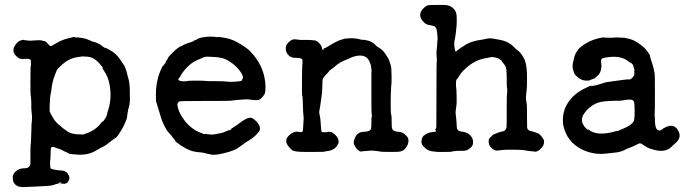

<svg xmlns="http://www.w3.org/2000/svg" viewBox="-20 -591 2775 776"><path d="M224 148Q224 148 223 148ZM219 156Q219 155 226 155Q225 156 219 156ZM34 147 33 143Q35 146 34 147ZM358 -422Q369 -420 385 -411Q402 -397 406.5 -397Q411 -397 432.5 -383.5Q454 -370 470 -344Q473 -339 479.5 -330Q486 -321 490.5 -305Q495 -289 496 -284Q497 -279 499.5 -271Q502 -263 503 -251.5Q504 -240 504.5 -236Q505 -232 504.5 -226.5Q504 -221 504.5 -218Q505 -215 505 -202Q506 -176 501.5 -160.5Q497 -145 496 -136Q495 -127 494.5 -126.5Q494 -126 493.5 -118.5Q493 -111 488.5 -101.5Q484 -92 481 -84.5Q478 -77 474 -71Q470 -65 468 -61Q455 -39 449 -35Q443 -31 436 -26Q406 -2 396.5 2Q387 6 377.5 12Q368 18 356 24Q330 36 294.5 34Q259 32 256.5 29Q254 26 247 23.5Q240 21 234 17.5Q228 14 222 12Q216 10 208 7Q188 -2 186 8Q185 11 184.5 31.5Q184 52 183 57Q182 62 182.5 74.5Q183 87 184.5 89.5Q186 92 202 95Q218 98 226 98Q245 98 254.5 112Q264 126 259 136.5Q254 147 249 149Q244 151 242.5 151.5Q241 152 241 152Q241 152 239.5 152Q238 152 237 151.5Q236 151 229.5 151.5Q223 152 214.5 152Q206 152 201 155Q188 160 171.5 160.5Q155 161 145.5 162Q136 163 115 163.5Q94 164 77 165Q53 166 42.5 155.5Q32 145 32 133Q32 121 31.5 121Q31 121 33 116Q46 89 81 89Q100 89 103 70Q103 66 103 30Q103 -6 104 -7.5Q105 -9 105 -18.5Q105 -28 105.5 -28.5Q106 -29 106.5 -58Q107 -87 107.5 -90Q108 -93 109 -103Q110 -123 108.5 -131.5Q107 -140 107 -145Q106 -160 106.5 -165Q107 -170 106 -187Q105 -204 104 -205.5Q103 -207 103 -265Q103 -323 104.5 -325.5Q106 -328 105 -335Q104 -342 105 -343Q106 -344 104 -348Q100 -355 82 -353Q64 -351 56 -356Q22 -379 41 -408Q52 -424 63.5 -427.5Q75 -431 75.5 -430Q76 -429 82 -428.5Q88 -428 94 -427Q100 -426 110 -427Q142 -430 150.5 -427Q159 -424 159.5 -425Q160 -426 163 -424Q170 -419 175.5 -412Q181 -405 185 -405Q189 -405 208.5 -417Q228 -429 254.5 -436Q281 -443 282.5 -441Q284 -439 288.5 -439.5Q293 -440 297 -439.5Q301 -439 314.5 -437Q328 -435 341.5 -428.5Q355 -422 358 -422ZM301 -48Q307 -48 313.5 -47.5Q320 -47 320 -48Q320 -50 327 -51.5Q334 -53 346 -59Q372 -71 391 -97L396 -101Q397 -99 400.5 -105Q404 -111 404 -110Q411 -121 410 -121Q409 -121 411 -124Q416 -134 413 -133V-134Q434 -188 423 -248Q417 -282 400 -305Q397 -310 397 -310.5Q397 -311 395.5 -312.5Q394 -314 395 -316.5Q396 -319 385 -331Q374 -343 369 -347Q352 -361 332.5 -362Q313 -363 312.5 -363Q312 -363 300 -361Q257 -357 224 -323Q216 -315 215.5 -315.5Q215 -316 214 -313Q209 -307 208.5 -304.5Q208 -302 202 -288Q196 -274 192.5 -257.5Q189 -241 188 -231Q187 -221 185.5 -215.5Q184 -210 183.5 -204.5Q183 -199 182.5 -197Q182 -195 181 -168.5Q180 -142 181 -139.5Q182 -137 185.5 -130.5Q189 -124 193 -117Q201 -103 209.5 -94.5Q218 -86 219 -86Q220 -86 228 -78.5Q236 -71 253 -59.5Q270 -48 301 -48ZM230 150Q229 149 226.5 147Q224 145 221 147Q218 149 212 152Q228 150 230 150Z M807 -49 809 -50Q809 -50 824 -48Q839 -46 849.5 -48.5Q860 -51 870 -52.5Q880 -54 892 -59.5Q904 -65 905 -64.5Q906 -64 910.5 -66Q915 -68 914.5 -69.5Q914 -71 923 -76Q932 -81 953 -97Q990 -124 1003 -111Q1004 -111 1008.5 -107.5Q1013 -104 1017 -99.5Q1021 -95 1022 -93.5Q1023 -92 1025.5 -87.5Q1028 -83 1028.5 -83Q1029 -83 1030 -76Q1033 -64 1024 -56Q1011 -39 990 -26Q969 -13 963.5 -8.5Q958 -4 955.5 -2.5Q953 -1 951 0.5Q949 2 945.5 4Q942 6 937 10Q932 14 908 22Q851 39 831 33Q829 32 824 31.5Q819 31 808.5 28Q798 25 787.5 24.5Q777 24 768 22Q759 20 758 20Q757 20 745 15.5Q733 11 711.5 -3Q690 -17 688 -22Q686 -27 682 -31Q678 -35 674 -41Q670 -47 661.5 -55.5Q653 -64 643 -85Q633 -106 629.5 -119.5Q626 -133 623.5 -140Q621 -147 620 -151Q619 -155 617.5 -159Q616 -163 615 -168Q614 -173 612 -177Q610 -181 610 -207Q610 -272 636 -321Q638 -325 638 -325Q640 -324 642.5 -328.5Q645 -333 645 -333Q648 -333 648.5 -337Q649 -341 653 -346.5Q657 -352 658 -354Q659 -360 673 -374Q687 -388 697 -395.5Q707 -403 709.5 -403.5Q712 -404 714 -405Q716 -406 720 -408.5Q724 -411 725 -411Q726 -411 731 -413.5Q736 -416 746.5 -419Q757 -422 758 -423Q759 -424 763 -426Q767 -428 767 -428.5Q767 -429 770 -429Q773 -429 774 -431Q775 -433 792 -439Q830 -446 857 -441Q861 -441 861.5 -441.5Q862 -442 869 -441Q876 -440 876.5 -440Q877 -440 889 -438Q923 -432 953 -412Q957 -410 960 -408Q963 -406 966 -403.5Q969 -401 979.5 -394Q990 -387 1006 -367Q1051 -312 1053 -242Q1053 -223 1051 -215.5Q1049 -208 1040.5 -198.5Q1032 -189 1024.5 -187Q1017 -185 999 -187.5Q981 -190 975 -189.5Q969 -189 958.5 -188.5Q948 -188 939 -187Q917 -185 914.5 -184Q912 -183 810.5 -183Q709 -183 705 -181Q696 -176 697 -166Q702 -133 729 -100Q759 -64 798 -52Q800 -52 800 -50.5Q800 -49 807 -49ZM839 -361Q825 -362 817.5 -362Q810 -362 803.5 -359.5Q797 -357 794.5 -355.5Q792 -354 779 -349Q750 -337 726 -308Q717 -297 713 -290Q709 -283 708.5 -282Q708 -281 708 -281Q708 -281 704 -276Q694 -266 714 -263Q717 -262 727 -262.5Q737 -263 739 -264Q741 -265 774 -265Q807 -265 809.5 -264Q812 -263 848 -263Q884 -263 884 -262.5Q884 -262 892 -261.5Q900 -261 907 -260.5Q914 -260 933 -261Q962 -263 957 -266Q956 -267 959 -270Q971 -283 935 -321Q926 -330 919.5 -334.5Q913 -339 905 -344Q883 -360 839 -361Z M1564 -74Q1567 -61 1582 -59.5Q1597 -58 1603 -56Q1609 -54 1615 -49Q1628 -38 1630 -30.5Q1632 -23 1630.5 -16.5Q1629 -10 1628 -7Q1627 -4 1621 5Q1612 20 1594 22Q1591 23 1559.5 23Q1528 23 1523 22.5Q1518 22 1517.5 21.5Q1517 21 1507.5 20Q1498 19 1489 18Q1480 17 1468 18.5Q1456 20 1449.5 20Q1443 20 1442 21.5Q1441 23 1432 19Q1420 13 1410 -9Q1410 -8 1410 -14V-20Q1415 -36 1415 -36Q1415 -36 1418 -40Q1421 -44 1421 -45Q1420 -46 1428.5 -52Q1437 -58 1452 -58.5Q1467 -59 1473 -63Q1479 -67 1480 -72.5Q1481 -78 1481 -98Q1481 -118 1482 -117.5Q1483 -117 1483 -123.5Q1483 -130 1482 -131Q1481 -132 1481 -207Q1481 -282 1481 -291.5Q1481 -301 1481.5 -302Q1482 -303 1481.5 -308Q1481 -313 1480.5 -316Q1480 -319 1479.5 -324.5Q1479 -330 1473 -343Q1459 -374 1416 -364Q1401 -360 1396 -357Q1391 -354 1383 -351Q1357 -342 1338.5 -326.5Q1320 -311 1315.5 -308.5Q1311 -306 1311 -304.5Q1311 -303 1297.5 -289Q1284 -275 1283.5 -266Q1283 -257 1282.5 -236.5Q1282 -216 1280.5 -208Q1279 -200 1276.5 -179.5Q1274 -159 1271.5 -147.5Q1269 -136 1272 -126Q1275 -116 1276.5 -89Q1278 -62 1279.5 -59Q1281 -56 1292 -56.5Q1303 -57 1304 -57Q1305 -57 1305 -58Q1305 -59 1306.5 -58.5Q1308 -58 1316 -57.5Q1324 -57 1335.5 -45.5Q1347 -34 1348 -23.5Q1349 -13 1348 -12Q1347 -11 1345 -7Q1334 17 1299 20Q1294 21 1291 22Q1288 23 1257 23Q1226 23 1216 23Q1196 23 1186 22Q1164 20 1159.5 15Q1155 10 1149 4Q1143 -2 1141 -7Q1139 -12 1138 -13Q1137 -14 1137 -23.5Q1137 -33 1148.5 -44Q1160 -55 1170.5 -57.5Q1181 -60 1182 -59Q1183 -58 1188 -58L1193 -57Q1193 -57 1197 -57Q1202 -57 1203.5 -61Q1205 -65 1205.5 -81.5Q1206 -98 1207 -106Q1208 -114 1206.5 -123.5Q1205 -133 1204.5 -156.5Q1204 -180 1203.5 -186Q1203 -192 1203 -197Q1203 -202 1201.5 -203Q1200 -204 1200.5 -266Q1201 -328 1202 -330.5Q1203 -333 1202.5 -339Q1202 -345 1202 -345Q1204 -346 1202 -350Q1198 -357 1181 -357Q1164 -357 1159.5 -359.5Q1155 -362 1153 -362Q1151 -362 1143 -371.5Q1135 -381 1135 -395Q1135 -414 1156 -428Q1166 -434 1178.5 -431.5Q1191 -429 1212.5 -429.5Q1234 -430 1243 -428.5Q1252 -427 1252.5 -427.5Q1253 -428 1256 -427Q1273 -418 1280 -402Q1281 -399 1281 -398.5Q1281 -398 1282 -396V-395Q1281 -395 1281 -394Q1282 -390 1285.5 -390Q1289 -390 1289 -391.5Q1289 -393 1287 -394L1288 -395Q1293 -395 1318 -410.5Q1343 -426 1360.5 -431Q1378 -436 1379 -435.5Q1380 -435 1384.5 -435.5Q1389 -436 1390.5 -436Q1392 -436 1397 -436.5Q1402 -437 1415.5 -435.5Q1429 -434 1434.5 -432Q1440 -430 1447.5 -430Q1455 -430 1457.5 -429Q1460 -428 1466 -427Q1472 -426 1480.5 -421.5Q1489 -417 1489.5 -416.5Q1490 -416 1493.5 -413Q1497 -410 1500 -406.5Q1503 -403 1514.5 -396.5Q1526 -390 1538.5 -372Q1551 -354 1554 -344Q1557 -334 1558.5 -330Q1560 -326 1561 -319.5Q1562 -313 1562.5 -284.5Q1563 -256 1562 -252Q1561 -248 1561 -243Q1561 -238 1560.5 -228.5Q1560 -219 1559.5 -212Q1559 -205 1559 -173.5Q1559 -142 1559.5 -137.5Q1560 -133 1561 -127.5Q1562 -122 1562.5 -120.5Q1563 -119 1563 -99Q1563 -79 1564 -74Z M1976 -48 1996 -56Q1999 -56 2002 -57L2003 -58Q2003 -59 2005 -59Q2022 -59 2027 -74Q2028 -77 2028 -145Q2028 -213 2029 -213Q2030 -213 2030 -218Q2030 -223 2030 -229Q2030 -235 2029 -237.5Q2028 -240 2028 -269.5Q2028 -299 2026.5 -310Q2025 -321 2021 -326.5Q2017 -332 2014.5 -335Q2012 -338 2008 -342H2009H2010Q2009 -345 2002.5 -349.5Q1996 -354 1995.5 -354Q1995 -354 1994 -355Q1993 -356 1984 -358Q1969 -362 1960.5 -359.5Q1952 -357 1944 -356Q1901 -349 1866 -318Q1863 -315 1854 -307Q1845 -299 1836.5 -285Q1828 -271 1827 -271Q1823 -271 1823 -253.5Q1823 -236 1824 -234.5Q1825 -233 1825.5 -202Q1826 -171 1825 -166.5Q1824 -162 1823 -153Q1822 -144 1821.5 -139.5Q1821 -135 1822 -128Q1823 -121 1823.5 -114Q1824 -107 1824.5 -104.5Q1825 -102 1825.5 -89Q1826 -76 1827 -72Q1830 -61 1846 -59Q1877 -56 1889 -32Q1892 -26 1892 -14.5Q1892 -3 1883 5Q1869 19 1852 18.5Q1835 18 1825 19Q1815 20 1811 20.5Q1807 21 1806 22Q1805 23 1782.5 23Q1760 23 1754 23Q1741 23 1739 22H1738Q1738 21 1729 21Q1712 19 1701.5 10Q1691 1 1688.5 -3Q1686 -7 1686 -7L1683 -16Q1684 -32 1690 -40Q1694 -45 1693 -43Q1702 -49 1702 -49Q1702 -48 1704.5 -50Q1707 -52 1709 -53L1719 -56Q1739 -58 1741 -59.5Q1743 -61 1742 -65L1737 -64Q1743 -71 1743.5 -78.5Q1744 -86 1744 -216Q1744 -346 1745.5 -347Q1747 -348 1745 -357Q1745 -358 1745 -358L1744 -375L1745 -391L1747 -411Q1747 -423 1748 -426.5Q1749 -430 1748.5 -437.5Q1748 -445 1747.5 -450.5Q1747 -456 1747 -456L1744 -475Q1744 -475 1744 -474Q1740 -483 1734 -485.5Q1728 -488 1716 -489.5Q1704 -491 1694 -500Q1664 -530 1691 -557Q1702 -568 1709.5 -569.5Q1717 -571 1739.5 -571Q1762 -571 1771 -571Q1808 -572 1822 -543Q1826 -536 1826 -511Q1826 -486 1825 -483Q1824 -480 1824 -476.5Q1824 -473 1823.5 -467.5Q1823 -462 1822 -456Q1820 -439 1817 -425.5Q1814 -412 1819 -388Q1820 -381 1824.5 -384Q1829 -387 1829 -387.5Q1829 -388 1832 -390Q1835 -392 1835 -392.5Q1835 -393 1838 -394.5Q1841 -396 1841.5 -397Q1842 -398 1846.5 -400.5Q1851 -403 1853 -404Q1880 -425 1930 -431Q1935 -432 1940 -433Q1959 -438 1972.5 -435Q1986 -432 2000 -430Q2035 -424 2058 -400Q2062 -395 2071 -388.5Q2080 -382 2085 -375Q2090 -368 2090.5 -367.5Q2091 -367 2093.5 -362Q2096 -357 2097 -356.5Q2098 -356 2102 -345Q2110 -323 2110 -278.5Q2110 -234 2109 -230.5Q2108 -227 2108 -223Q2108 -219 2106.5 -208Q2105 -197 2106 -190.5Q2107 -184 2108 -176Q2109 -168 2109.5 -166.5Q2110 -165 2110 -123Q2110 -81 2110.5 -75.5Q2111 -70 2116 -65Q2119 -63 2137.5 -58Q2156 -53 2162.5 -46.5Q2169 -40 2172.5 -34Q2176 -28 2177.5 -26.5Q2179 -25 2179 -18Q2179 -11 2176.5 -5Q2174 1 2167 8Q2151 26 2137 21Q2136 21 2125 20Q2114 19 2101 16.5Q2088 14 2051 14Q2014 14 2007 15.5Q2000 17 1989.5 17.5Q1979 18 1969.5 9.5Q1960 1 1957.5 -5Q1955 -11 1955 -18Q1955 -25 1956 -28.5Q1957 -32 1958 -32Q1958 -32 1962 -36Q1973 -48 1976 -48Z M2307 -376 2320 -395Q2360 -431 2418 -440Q2419 -440 2419 -439.5Q2419 -439 2425.5 -439Q2432 -439 2442.5 -438.5Q2453 -438 2460.5 -439Q2468 -440 2476 -439.5Q2484 -439 2488.5 -439Q2493 -439 2498 -438.5Q2503 -438 2503 -438.5Q2503 -439 2521.5 -434.5Q2540 -430 2558 -418Q2576 -406 2583.5 -398.5Q2591 -391 2598.5 -380.5Q2606 -370 2606 -368.5Q2606 -367 2608.5 -358Q2611 -349 2612.5 -345Q2614 -341 2617.5 -330Q2621 -319 2622.5 -310Q2624 -301 2625.5 -296Q2627 -291 2627 -213Q2627 -135 2626 -132Q2625 -129 2626 -123Q2627 -117 2627 -107Q2627 -74 2636.5 -67Q2646 -60 2654.5 -67Q2663 -74 2663.5 -73.5Q2664 -73 2668.5 -76Q2673 -79 2674 -79Q2675 -79 2678 -80Q2681 -81 2682.5 -81Q2684 -81 2684.5 -82Q2685 -83 2691.5 -82.5Q2698 -82 2700.5 -81.5Q2703 -81 2703.5 -80.5Q2704 -80 2710 -76.5Q2716 -73 2723 -59Q2736 -33 2706 -9Q2703 -7 2692 4Q2667 27 2622 14Q2603 9 2596.5 5Q2590 1 2587.5 -0.5Q2585 -2 2577 -7Q2569 -12 2566.5 -12Q2564 -12 2552 -6Q2530 5 2524 6.5Q2518 8 2503.5 15.5Q2489 23 2468 25.5Q2447 28 2436 29Q2381 37 2332 13Q2271 -18 2257 -83Q2255 -92 2255 -106Q2255 -159 2295 -200Q2314 -219 2341 -232.5Q2368 -246 2369 -244.5Q2370 -243 2374.5 -244Q2379 -245 2381 -245Q2385 -245 2395 -248L2424 -257Q2423 -258 2453 -262Q2483 -266 2501 -268.5Q2519 -271 2521 -270Q2527 -268 2535.5 -276.5Q2544 -285 2544 -292.5Q2544 -300 2543.5 -302.5Q2543 -305 2544 -306Q2545 -307 2543 -313Q2541 -319 2541 -320Q2539 -334 2525 -339Q2525 -339 2517 -345Q2487 -368 2432 -359Q2414 -357 2411 -352Q2408 -347 2410 -335.5Q2412 -324 2410 -315Q2408 -297 2395.5 -285Q2383 -273 2377.5 -272Q2372 -271 2366 -267.5Q2360 -264 2344.5 -265.5Q2329 -267 2315.5 -278.5Q2302 -290 2301.5 -293.5Q2301 -297 2299 -300.5Q2297 -304 2297.5 -304.5Q2298 -305 2296 -310Q2292 -323 2296.5 -340.5Q2301 -358 2301 -359.5Q2301 -361 2301.5 -361.5Q2302 -362 2302 -364L2305 -371Q2305 -371 2306 -373Q2307 -375 2307 -376ZM2542 -181Q2537 -192 2508 -187Q2504 -186 2499 -185.5Q2494 -185 2492 -184.5Q2490 -184 2484.5 -184Q2479 -184 2477 -183L2476 -184Q2476 -184 2472.5 -184Q2469 -184 2445 -183Q2405 -181 2389 -173Q2358 -158 2340 -131Q2321 -101 2347 -74Q2347 -74 2352 -69.5Q2357 -65 2357 -68H2358Q2393 -38 2470 -61Q2474 -62 2477 -62Q2480 -62 2480.5 -63Q2481 -64 2497.5 -70.5Q2514 -77 2525.5 -85Q2537 -93 2541 -100.5Q2545 -108 2545 -141Q2545 -174 2542 -181Z"/></svg>

Font: TT2020 Style E
Style: Regular
Weight: 400
Version: Version 00.2